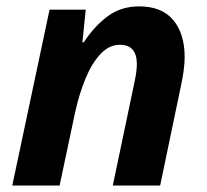

<svg xmlns="http://www.w3.org/2000/svg" viewBox="-20 -576 644 596"><path d="M18.1 0 133.8 -545.9H246.1L235.8 -444.8H240.2Q272 -493.7 313.5 -524.9Q355 -556.2 412.1 -556.2Q482.4 -556.2 517.8 -513.7Q553.2 -471.2 553.2 -398.9Q553.2 -380.9 550.3 -358.4Q547.4 -335.9 542 -311L477.1 0H330.1L397 -318.8Q404.8 -354 404.8 -377Q404.8 -437 352.1 -437Q318.8 -437 292 -408.4Q265.1 -379.9 245.4 -332Q225.6 -284.2 212.9 -226.1L165 0Z"/></svg>

Font: Open Sans
Style: Bold Italic
Weight: 700
Italic angle: -12°
Designer: Monotype Design Team
Foundry: Monotype Imaging Inc.
Version: Version 3.003; ttfautohint (v1.8.4)